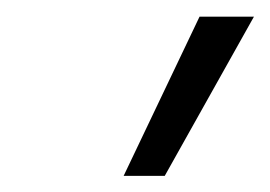

<svg xmlns="http://www.w3.org/2000/svg" viewBox="-20 -810 329 234"><path d="M130.7 -595.7 223.2 -789.7H289.5L180.8 -595.7Z"/></svg>

Font: Georama
Style: Italic
Weight: 400
Width: 2
Italic angle: -9°
Designer: Jean-Baptiste Levee
Foundry: Production Type
Version: Version 1.000